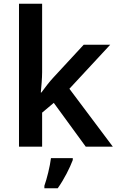

<svg xmlns="http://www.w3.org/2000/svg" viewBox="-20 -780 624 1021"><path d="M204 -396V-760H81V0H204V-181L266 -233L436 0H580L349 -308L566 -542H425L265 -369C243 -346 217 -311 200 -288H197C200 -322 204 -363 204 -396ZM367 71V61H251C246 104 229 172 216 208V221H287C322 172 352 111 367 71Z"/></svg>

Font: Noto Sans New Tai Lue Semibold
Style: Regular
Weight: 600
Designer: Monotype Design Team
Foundry: Monotype Imaging Inc.
Version: Version 2.004